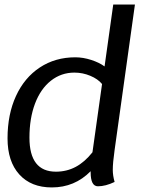

<svg xmlns="http://www.w3.org/2000/svg" viewBox="-20 -811 638 841"><path d="M482 -154Q474 -98 474 -67Q474 -42 482 -14Q442 5 409 5Q377 5 377 -57V-61Q307 10 207 10Q116 10 64.5 -47Q13 -104 13 -205Q13 -310 50 -390.5Q87 -471 154.5 -515.5Q222 -560 310 -560Q344 -560 379.5 -548.5Q415 -537 438 -520L476 -791H571ZM427 -443Q409 -465 375.5 -479Q342 -493 306 -493Q248 -493 203 -457.5Q158 -422 133.5 -357.5Q109 -293 109 -208Q109 -59 225 -59Q272 -59 311.5 -80Q351 -101 385 -144Z"/></svg>

Font: Krub Medium
Style: Italic
Weight: 500
Italic angle: -8°
Designer: Ekaluck Peanpanawate
Foundry: Cadson Demak Co.,Ltd.
Version: Version 1.000; ttfautohint (v1.6)